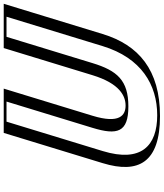

<svg xmlns="http://www.w3.org/2000/svg" viewBox="56 -921 880 1032"><g transform="rotate(-90 496.0 -405.0)"><path d="M966.7 -825 804.1 -293C741.7 -89 597.9 15 387.9 15C177.9 15 97.7 -89 160.1 -293L322.7 -825H510.7L364.9 -348C322.7 -210 352.5 -170 444.5 -170C536.5 -170 590.7 -210 632.9 -348L778.7 -825ZM947.1 -810 789.1 -293C729.1 -96.8 596 0 392.5 0C189 0 115.1 -96.8 175.1 -293L333.1 -810H491.1L349.9 -348C306.5 -205.9 339.2 -155 439.9 -155C540.5 -155 604.5 -205.9 647.9 -348L789.1 -810ZM947.1 -810H789.1L647.9 -348C604.5 -205.9 540.5 -155 439.9 -155C339.2 -155 306.5 -205.9 349.9 -348L491.1 -810H333.1L175.1 -293C115.1 -96.8 189 0 392.5 0C596 0 729.1 -96.8 789.1 -293ZM966.7 -825H778.7L632.9 -348C590.8 -210.2 536.1 -170 444.5 -170C352.8 -170 322.8 -210.2 364.9 -348L510.7 -825H322.7L160.1 -293C97.7 -89.1 178 15 387.9 15C597.8 15 741.7 -89.1 804.1 -293ZM922.1 -810 764.1 -293C700.8 -85.9 556.6 0 392.5 0C228.4 0 136.8 -85.9 200.1 -293L358.1 -810H466.1L324.9 -348C284.4 -215.4 299.5 -155 439.9 -155C580.3 -155 632.4 -215.4 672.9 -348L814.1 -810ZM991.7 -825H753.7L607.9 -348C562.8 -200.5 495.4 -170 444.5 -170C393.5 -170 344.8 -200.5 389.9 -348L535.7 -825H297.7L135.1 -293C76 -99.9 139 15 387.9 15C636.9 15 770 -99.9 829.1 -293Z"/></g></svg>

Font: Hussar Outliner
Style: Obl
Weight: 700
Foundry: Cannot Into Space Fonts
Version: Version 0.92